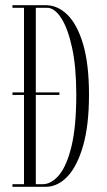

<svg xmlns="http://www.w3.org/2000/svg" viewBox="-20 -720 412 740"><path d="M28 0V-10H72.5V-354H28V-364H72.5V-690H28V-700H156Q202.5 -700 240.2 -662.8Q278 -625.5 300.5 -549Q323 -472.5 323 -355.5Q323 -237 300.2 -158Q277.5 -79 239.8 -39.5Q202 0 156 0ZM118 -10H144Q178 -10 207.8 -45.5Q237.5 -81 255.8 -157.2Q274 -233.5 274 -355.5Q274 -461.5 257.8 -536.2Q241.5 -611 215.8 -650.5Q190 -690 161.5 -690H118V-364H209V-354H118Z"/></svg>

Font: Imbue 100pt ExtraLight
Style: Regular
Weight: 200
Designer: Tyler Finck
Foundry: Etcetera Type Company
Version: Version 1.102; ttfautohint (v1.8.3)